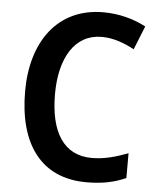

<svg xmlns="http://www.w3.org/2000/svg" viewBox="-53 -769 679 825"><g transform="rotate(5 287.0 -357.0)"><path d="M362 -618C413 -618 460 -600 503 -577L544 -679C489 -708 425 -724 360 -724C162 -724 54 -570 54 -357C54 -131 153 10 350 10C417 10 468 0 520 -23V-130C467 -110 418 -96 364 -96C243 -96 183 -192 183 -356C183 -512 246 -618 362 -618Z"/></g></svg>

Font: Noto Sans Armenian SemiCondensed SemiBold
Style: Regular
Weight: 600
Width: 4
Designer: Monotype Design Team
Foundry: Monotype Imaging Inc.
Version: Version 2.008